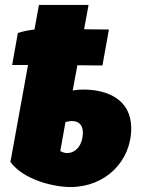

<svg xmlns="http://www.w3.org/2000/svg" viewBox="-20 -740 574 774"><path d="M52 -607 29 -478H93L22 -87C76 -14 198 14 264 14C404 14 509 -89 509 -223C509 -338 415 -379 315 -379C302 -379 288 -378 273 -375L292 -477L393 -476L419 -621L319 -622L337 -720H137L119 -621C93 -618 70 -613 52 -607ZM223 -131 244 -248C252 -250 261 -252 270 -252C299 -252 314 -235 314 -205C314 -158 287 -123 251 -123C243 -123 234 -125 223 -131Z"/></svg>

Font: Fixel Text 20240404 Black
Style: Italic
Weight: 900
Width: 4
Italic angle: -10°
Designer: AlfaBravo + MacPaw
Foundry: Kyrylo Tkachov, Marchela Mozhyna, Serhii Makarenko, Maria Weinstein, Zakhar Kryvoshyya
Version: Version 1.211;Glyphs 3.2 (3225)